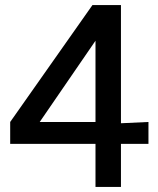

<svg xmlns="http://www.w3.org/2000/svg" viewBox="-20 -734 620 754"><path d="M455 -250 563 -255V-169H455V0H355V-169H20V-255L343 -714H455ZM355 -255V-574L136 -255Z"/></svg>

Font: Non Bureau
Style: Regular
Weight: 400
Designer: Jona Saucedo
Foundry: Non Foundry
Version: Version 1.000; ttfautohint (v1.8.4)